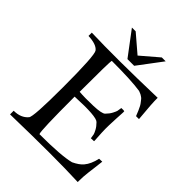

<svg xmlns="http://www.w3.org/2000/svg" viewBox="-244 -1018 1154 1154"><g transform="rotate(45 332.5 -441.5)"><path d="M639 -189Q636 -162 632 -129.5Q628 -97 626 -82Q624 -67 622.5 -45Q621 -23 621 2Q423 -7 46 2V-29Q107 -29 139 -67Q156 -86 156 -337Q156 -609 138 -633Q116 -662 46 -665V-693Q253 -686 603 -696Q602 -652 614 -526H589Q582 -545 575 -560.5Q568 -576 562.5 -586.5Q557 -597 549 -606.5Q541 -616 538 -620.5Q535 -625 526.5 -630.5Q518 -636 516.5 -637Q515 -638 505 -642L495 -646Q420 -658 251 -658Q246 -645 246 -390Q294 -386 363.5 -388.5Q433 -391 447 -405Q466 -424 476 -443.5Q486 -463 487.5 -470Q489 -477 492 -498Q513 -499 518 -497Q519 -489 518 -478Q517 -467 515.5 -432.5Q514 -398 513 -373Q512 -344 513.5 -311Q515 -278 516.5 -260Q518 -242 517 -241L491 -240Q488 -261 486.5 -268.5Q485 -276 475 -295Q465 -314 446 -333Q423 -357 245 -348Q245 -58 255 -39Q440 -39 513 -58Q555 -78 574 -101Q601 -133 613 -188ZM482 -885 367 -732H310L195 -885H227L338 -790L449 -885Z"/></g></svg>

Font: GFS Artemisia
Style: Regular
Weight: 400
Designer: Takis Katsoulidis and George D. Matthiopoulos
Foundry: Takis Katsoulidis and George D. Matthiopoulos
Version: Version 1.0